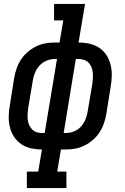

<svg xmlns="http://www.w3.org/2000/svg" viewBox="-20 -755 640 980"><path d="M117 205V121H175L194 8Q166 8 138.5 2Q111 -4 89 -19Q67 -34 52 -56.5Q37 -79 30.5 -105.5Q24 -132 24.5 -160.5Q25 -189 30 -217L52 -355Q56 -379 64 -403Q72 -427 86 -449Q100 -471 120 -488.5Q140 -506 163 -517.5Q186 -529 210.5 -533.5Q235 -538 260 -538H284L303 -651H256V-735H414L381 -538Q409 -538 436.5 -532Q464 -526 486.5 -511Q509 -496 523.5 -473.5Q538 -451 544.5 -424.5Q551 -398 550.5 -369.5Q550 -341 545 -313L523 -175Q519 -151 511 -127Q503 -103 489 -81Q475 -59 455 -41.5Q435 -24 412 -12.5Q389 -1 364.5 3.5Q340 8 315 8H291L272 121H319V205ZM194 -76H208L271 -454H260Q239 -454 218 -445.5Q197 -437 181.5 -420Q166 -403 158 -382.5Q150 -362 147 -341L124 -204Q122 -189 121 -174Q120 -159 121.5 -145Q123 -131 128.5 -118Q134 -105 143.5 -95Q153 -85 166.5 -80.5Q180 -76 194 -76ZM305 -76H315Q337 -76 358 -84.5Q379 -93 394 -110Q409 -127 417 -147.5Q425 -168 428 -189L451 -326Q453 -341 454 -356Q455 -371 453.5 -385Q452 -399 447 -412Q442 -425 432 -435Q422 -445 408.5 -449.5Q395 -454 381 -454H367Z"/></svg>

Font: Iosevka Slab MdExObl
Style: Regular
Weight: 500
Width: 7
Italic angle: -9°
Monospace: yes
Designer: Belleve Invis
Foundry: Belleve Invis
Version: Version 11.1.1; ttfautohint (v1.8.3)